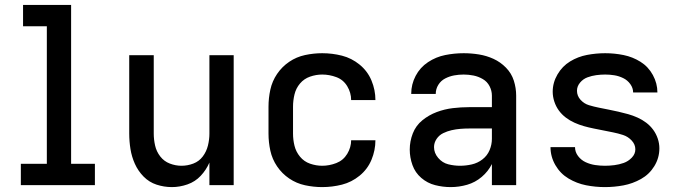

<svg xmlns="http://www.w3.org/2000/svg" viewBox="-20 -755 2776 783"><path d="M65 0H367V-87H270V-735H74V-648H171V-87H65Z M681 8Q713 8 744.5 -3Q776 -14 798.5 -38Q821 -62 834 -92V0H933V-530H834V-210Q834 -186 828 -161.5Q822 -137 807 -117Q792 -97 768.5 -88Q745 -79 720 -79Q696 -79 672.5 -88Q649 -97 633.5 -117Q618 -137 612.5 -161.5Q607 -186 607 -210V-530H507V-210Q507 -179 512 -147.5Q517 -116 530 -87Q543 -58 565.5 -35Q588 -12 618.5 -2Q649 8 681 8Z M1294 8Q1335 8 1374.5 -2Q1414 -12 1446.5 -38.5Q1479 -65 1495 -103.5Q1511 -142 1511 -183H1412Q1412 -154 1396 -127.5Q1380 -101 1351.5 -90Q1323 -79 1294 -79Q1269 -79 1244.5 -87.5Q1220 -96 1203.5 -116Q1187 -136 1181 -160.5Q1175 -185 1175 -210V-320Q1175 -345 1181 -370Q1187 -395 1203.5 -414.5Q1220 -434 1244.5 -442.5Q1269 -451 1294 -451Q1323 -451 1351.5 -440.5Q1380 -430 1396 -403.5Q1412 -377 1412 -347H1511Q1511 -388 1495 -426.5Q1479 -465 1446.5 -491.5Q1414 -518 1374.5 -528Q1335 -538 1294 -538Q1259 -538 1224 -530.5Q1189 -523 1159.5 -503Q1130 -483 1110 -453.5Q1090 -424 1082.5 -389.5Q1075 -355 1075 -320V-210Q1075 -175 1082.5 -140.5Q1090 -106 1110 -76.5Q1130 -47 1159.5 -27Q1189 -7 1224 0.5Q1259 8 1294 8Z M1818 8Q1852 8 1885 -1.5Q1918 -11 1944.5 -33.5Q1971 -56 1986 -86V0H2085V-365Q2085 -396 2075.5 -426Q2066 -456 2043.5 -479Q2021 -502 1992.5 -515Q1964 -528 1933 -533Q1902 -538 1871 -538Q1833 -538 1795.5 -530.5Q1758 -523 1725.5 -501.5Q1693 -480 1675 -445.5Q1657 -411 1657 -373V-372H1757Q1757 -392 1767.5 -409Q1778 -426 1795.5 -435Q1813 -444 1832 -447.5Q1851 -451 1871 -451Q1891 -451 1911 -447Q1931 -443 1949 -432.5Q1967 -422 1976.5 -403.5Q1986 -385 1986 -365V-318H1893Q1860 -318 1826.5 -314Q1793 -310 1761 -298Q1729 -286 1702.5 -264.5Q1676 -243 1663.5 -211Q1651 -179 1651 -145Q1651 -113 1662 -82Q1673 -51 1698 -29.5Q1723 -8 1754.5 0Q1786 8 1818 8ZM1856 -79Q1832 -79 1808 -85Q1784 -91 1767 -111Q1750 -131 1750 -155Q1750 -173 1760.5 -188.5Q1771 -204 1787.5 -212Q1804 -220 1821.5 -224Q1839 -228 1857 -229.5Q1875 -231 1893 -231H1986V-189Q1986 -165 1976.5 -142.5Q1967 -120 1947.5 -105Q1928 -90 1904 -84.5Q1880 -79 1856 -79Z M2447 8Q2485 8 2522.5 1Q2560 -6 2594 -25Q2628 -44 2648.5 -77.5Q2669 -111 2669 -150Q2669 -170 2662.5 -189.5Q2656 -209 2644 -225.5Q2632 -242 2615.5 -254.5Q2599 -267 2580 -275.5Q2561 -284 2541.5 -289.5Q2522 -295 2502 -299.5Q2482 -304 2462 -308Q2442 -312 2422 -316Q2402 -320 2382 -326Q2362 -332 2347.5 -348Q2333 -364 2333 -385Q2333 -403 2345.5 -418Q2358 -433 2375.5 -439.5Q2393 -446 2411.5 -448.5Q2430 -451 2448 -451Q2467 -451 2485.5 -448Q2504 -445 2521.5 -436.5Q2539 -428 2550.5 -412Q2562 -396 2562 -378H2661Q2661 -415 2642.5 -449Q2624 -483 2592 -503Q2560 -523 2523 -530.5Q2486 -538 2448 -538Q2411 -538 2374 -531Q2337 -524 2305 -504.5Q2273 -485 2253.5 -451.5Q2234 -418 2234 -381Q2234 -361 2240.5 -341Q2247 -321 2259 -304.5Q2271 -288 2287.5 -275.5Q2304 -263 2323 -254.5Q2342 -246 2361.5 -240.5Q2381 -235 2401 -231Q2421 -227 2441 -223Q2461 -219 2481 -215Q2501 -211 2521 -204.5Q2541 -198 2556 -182Q2571 -166 2571 -146Q2571 -127 2556.5 -112Q2542 -97 2523.5 -90.5Q2505 -84 2485.5 -81.5Q2466 -79 2447 -79Q2427 -79 2407 -82Q2387 -85 2368.5 -93.5Q2350 -102 2337.5 -118.5Q2325 -135 2325 -155H2225Q2225 -116 2245 -81.5Q2265 -47 2298.5 -27Q2332 -7 2370 0.5Q2408 8 2447 8Z"/></svg>

Font: Iosevka Sparkle Medium
Style: Regular
Weight: 500
Designer: Belleve Invis
Foundry: Belleve Invis
Version: Version 4.5.0; ttfautohint (v1.8.3)